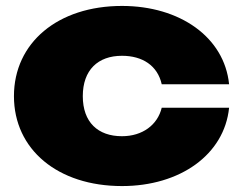

<svg xmlns="http://www.w3.org/2000/svg" viewBox="-20 -610 814 647"><path d="M525 -247C511 -189 460 -151 391 -151C310 -151 259 -198 259 -286C259 -374 310 -422 391 -422C460 -422 511 -389 525 -326H752C736 -485 586 -590 391 -590C175 -590 27 -466 27 -286C27 -106 175 17 391 17C587 17 736 -89 752 -247Z"/></svg>

Font: Bounded ExtBd
Style: Regular
Weight: 800
Designer: Vlad Churkin
Version: Version 3.0